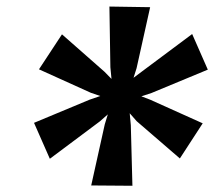

<svg xmlns="http://www.w3.org/2000/svg" viewBox="-20 -880 674 601"><path d="M86.5 -495.5 260.5 -568 294 -579.5 264.5 -589.5 102 -663 174 -772.5 307 -655.5 329 -633 325.5 -669.5 322.5 -859.5 450 -857.5 407.5 -666.5 398 -636.5 424 -656 581.5 -773.5 630.5 -662 454.5 -589 422.5 -578.5 450 -568 614.5 -494 543 -384 408 -500.5 386 -525.5 389.5 -488 394.5 -298.5 265.5 -299.5 308 -491 317.5 -522 292.5 -500 136 -383Z"/></svg>

Font: Merriweather 24pt SemiCondensed Black
Style: Italic
Weight: 900
Width: 4
Italic angle: -7.8°
Designer: Eben Sorkin
Foundry: Eben Sorkin
Version: Version 2.101